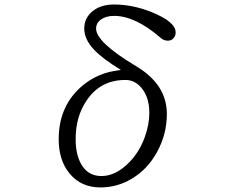

<svg xmlns="http://www.w3.org/2000/svg" viewBox="-20 -800 1040 840"><path d="M508.8 -494.1Q427.7 -543.5 390.1 -584Q348.6 -628.9 348.6 -674.8Q348.6 -722.7 386.7 -752.4Q422.4 -780.3 478.5 -780.3Q560.5 -780.3 643.1 -747.1Q748.5 -704.6 748.5 -658.2Q748.5 -641.6 736.8 -630.4Q728.5 -622.1 714.8 -622.1Q696.8 -622.1 684.1 -633.3Q572.3 -730.5 479.5 -730.5Q443.8 -730.5 421.9 -714.8Q400.4 -699.2 400.4 -674.8Q400.4 -615.2 575.7 -510.3Q710 -430.2 710 -301.3Q710 -212.4 666.5 -133.8Q625 -58.6 555.7 -17.6Q492.2 20 419.4 20Q335 20 285.2 -40Q236.8 -97.7 236.8 -190.9Q236.8 -341.8 346.2 -429.7Q394.5 -468.3 457 -484.9Q468.3 -487.8 508.8 -494.1ZM528.3 -450.2Q400.9 -450.2 340.3 -328.1Q311 -268.6 311 -190.9Q311 -127 333.5 -85Q362.8 -29.8 423.8 -29.8Q488.3 -29.8 548.8 -93.3Q591.3 -138.2 613.8 -201.2Q633.3 -255.4 633.3 -306.2Q633.3 -382.8 590.3 -424.8Q564 -450.2 528.3 -450.2Z"/></svg>

Font: BIZ UDMincho
Style: Regular
Weight: 400
Monospace: yes
Designer: TypeBank Co., Ltd.
Foundry: Morisawa Inc.
Version: Version 1.06